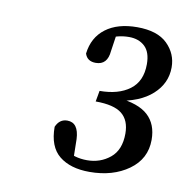

<svg xmlns="http://www.w3.org/2000/svg" viewBox="-53 -815 472 485"><g transform="rotate(10 182.5 -572.5)"><path d="M206 -382Q157 -382 128.5 -405Q100 -428 100 -479Q109 -500 129 -500Q158 -500 160 -458L161 -403L137 -427Q162 -410 195 -410Q229 -410 254 -430.5Q279 -451 279 -493Q279 -527 258.5 -543.5Q238 -560 191 -560L196 -588Q244 -588 273 -609.5Q302 -631 302 -675Q302 -706 286.5 -720.5Q271 -735 246 -735Q218 -735 192 -722L215 -746L207 -692Q204 -656 174 -656Q152 -656 146 -675Q151 -717 181.5 -740Q212 -763 262 -763Q314 -763 339.5 -738Q365 -713 365 -678Q365 -637 333 -608Q301 -579 242 -571L244 -579Q298 -574 322.5 -551.5Q347 -529 347 -489Q347 -440 306.5 -411Q266 -382 206 -382Z"/></g></svg>

Font: Lisu Bosa Light
Style: Italic
Weight: 300
Italic angle: -19°
Designer: David Morse, Annie Olsen, Victor Gaultney, Frank Grießhammer (Latin)
Foundry: SIL International
Version: Version 2.000